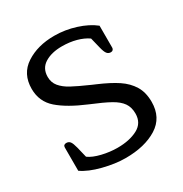

<svg xmlns="http://www.w3.org/2000/svg" viewBox="-168 -836 931 977"><g transform="rotate(-30 298.0 -347.5)"><path d="M49 -52V-188Q49 -205 67 -205Q81 -205 89 -194.5Q97 -184 104 -156L119 -94Q145 -75 191 -64Q237 -53 282 -53Q352 -53 399.5 -78Q447 -103 447 -159Q447 -196 429.5 -221Q412 -246 374.5 -267Q337 -288 264 -318Q161 -361 106.5 -408.5Q52 -456 52 -531Q52 -619 120 -663.5Q188 -708 286 -708Q349 -708 410.5 -688.5Q472 -669 512 -637V-508Q512 -501 507.5 -496Q503 -491 495 -491Q481 -491 472.5 -501.5Q464 -512 457 -541L442 -602Q415 -621 376.5 -631.5Q338 -642 293 -642Q232 -642 192.5 -617.5Q153 -593 153 -543Q153 -510 172.5 -486.5Q192 -463 226 -444.5Q260 -426 328 -396L349 -387Q417 -358 459 -330Q501 -302 524.5 -263.5Q548 -225 548 -169Q548 -77 476 -32Q404 13 291 13Q231 13 160.5 -5Q90 -23 49 -52Z"/></g></svg>

Font: Maitree Medium
Style: Regular
Weight: 500
Designer: CadsonDemak Team
Foundry: CadsonDemak
Version: Version 1.010